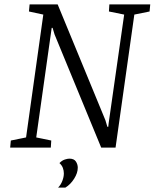

<svg xmlns="http://www.w3.org/2000/svg" viewBox="-20 -668 701 869"><path d="M26 0 29 -32 98 -46 176 -602 111 -616 114 -648H241L457 -124L466 -94H470L472 -112L542 -602L473 -616L475 -648H660L657 -616L588 -602L503 0H438L227 -512L218 -542H214L144 -46L212 -32L210 0ZM243 181Q255 169 262 151Q269 133 269 117Q269 104 264.5 92Q260 80 249 70Q261 58 273.5 54Q286 50 294 50Q315 50 323.5 63Q332 76 332 91Q332 115 315.5 141Q299 167 276 181Z"/></svg>

Font: Faustina Light
Style: Italic
Weight: 300
Italic angle: -8°
Designer: Alfonso Garcia
Foundry: http://www.omnibus-type.com
Version: Version 1.200